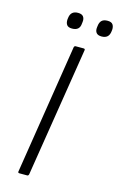

<svg xmlns="http://www.w3.org/2000/svg" viewBox="-124 -864 569 916"><g transform="rotate(15 160.5 -406.0)"><path d="M71 0Q62 0 64 -8L165 -648Q167 -655 173 -655H212Q220 -655 219 -648L117 -8Q115 0 109 0ZM280 -732Q261 -732 253.5 -742Q246 -752 248 -768L249 -776Q251 -794 260.5 -803Q270 -812 289 -812Q308 -812 315 -802Q322 -792 321 -776L320 -768Q318 -750 308 -741Q298 -732 280 -732ZM134 -732Q115 -732 108 -742Q101 -752 102 -768L103 -776Q105 -794 115 -803Q125 -812 143 -812Q162 -812 169.5 -802Q177 -792 175 -776L174 -768Q173 -750 163 -741Q153 -732 134 -732Z"/></g></svg>

Font: Sofia Sans Light
Style: Italic
Weight: 300
Italic angle: -9°
Version: Version 4.100-B